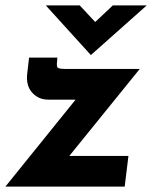

<svg xmlns="http://www.w3.org/2000/svg" viewBox="-29 -693 571 713"><path d="M150 -323Q114 -323 90.5 -349Q67 -375 72 -419L79 -479H184L183 -465Q180 -444 187 -440.5Q194 -437 213 -437H490L205 -85L183 -114H448L434 0H-9L284 -363L300 -323ZM267 -673 336 -599 301 -589 390 -673H516L309 -489H308L141 -673Z"/></svg>

Font: Josefin Sans Thin
Style: Bold Italic
Weight: 700
Italic angle: -7°
Version: Version 2.000